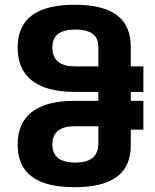

<svg xmlns="http://www.w3.org/2000/svg" viewBox="-20 -777 642 797"><path d="M289.6 0C445.8 0 522.9 -56.6 522.9 -173.3V-238.8H575.2V-358.4H522.9V-395.5H575.2V-501.5H522.9V-582.5C522.9 -700.2 446.8 -757.3 290.5 -757.3C132.8 -757.3 53.2 -699.2 53.2 -579.6C53.2 -460.4 131.8 -395.5 289.6 -395.5H388.2V-358.4H289.6C131.8 -358.4 53.2 -295.4 53.2 -176.8C53.2 -57.6 131.8 0 289.6 0ZM289.6 -501.5C228.5 -501.5 197.3 -528.8 197.3 -579.6C197.3 -629.9 228.5 -654.3 293 -654.3C356.9 -654.3 388.2 -630.4 388.2 -582.5V-501.5ZM292.5 -102.1C229.5 -102.1 197.3 -127 197.3 -177.7C197.3 -227.5 228.5 -252.9 289.6 -252.9H388.2V-181.2C388.2 -127.9 356.4 -102.1 292.5 -102.1Z"/></svg>

Font: Hack
Style: Bold
Weight: 700
Monospace: yes
Designer: Christopher Simpkins
Foundry: Christopher Simpkins
Version: Version 2.010